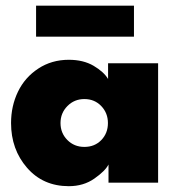

<svg xmlns="http://www.w3.org/2000/svg" viewBox="-20 -628 605 660"><path d="M104 -502V-608.5H440.5V-502ZM353 0V-62.5Q341.5 -40 304.2 -14Q267 12 216.5 12Q128 12 73 -51.2Q18 -114.5 18 -205Q18 -263.5 41.8 -312.8Q65.5 -362 111.5 -392.2Q157.5 -422.5 216.5 -422.5Q266.5 -422.5 301.8 -401.8Q337 -381 351.5 -356.5V-410.5H523.5V0ZM270 -123Q305.5 -123 328.2 -146.5Q351 -170 351 -205Q351 -239.5 328 -263.5Q305 -287.5 270 -287.5Q235.5 -287.5 211.8 -263.5Q188 -239.5 188 -205Q188 -170.5 211.5 -146.8Q235 -123 270 -123Z"/></svg>

Font: League Spartan ExtraBold
Style: Regular
Weight: 800
Foundry: The League of Moveable Type
Version: Version 2.002